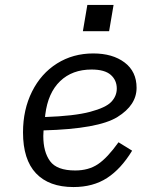

<svg xmlns="http://www.w3.org/2000/svg" viewBox="-20 -744 640 776"><path d="M73 -209Q73 -301 109.5 -374Q146 -447 210.5 -487.5Q275 -528 357 -528Q435 -528 483.5 -491.5Q532 -455 532 -389Q532 -319 454.5 -271Q377 -223 156 -217Q155 -207 155 -194Q155 -130 182.5 -92.5Q210 -55 284 -55Q338 -55 376 -80.5Q414 -106 459 -169L514 -135Q469 -61 412.5 -24.5Q356 12 277 12Q178 12 125.5 -43.5Q73 -99 73 -209ZM163 -281 162 -271Q280 -275 344 -292Q408 -309 430 -332.5Q452 -356 452 -386Q452 -420 427.5 -441.5Q403 -463 350 -463Q272 -463 223 -416Q174 -369 163 -281ZM439 -724 421 -618H315L333 -724Z"/></svg>

Font: iA Writer Mono V
Style: Regular
Weight: 400
Italic angle: -9.5°
Designer: Mike Abbink, Paul van der Laan, Pieter van Rosmalen
Foundry: Bold Monday
Version: Version 2.000